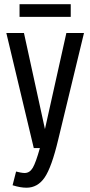

<svg xmlns="http://www.w3.org/2000/svg" viewBox="-20 -694 423 900"><path d="M138.3 0H167Q148.1 67.6 133.8 92.2Q119.4 116.9 95.6 116.9Q86.9 116.9 75.3 114.6Q63.7 112.4 55.4 110.1L39 174.4Q57.9 180.3 73.9 183.1Q90 185.9 104.3 185.9Q156.4 185.9 189.2 138.1Q222 90.4 253.1 -40.4L373.7 -539.3H291.1L190.7 -88.9L92.3 -539.3H9.7ZM71.6 -615H311.6V-674.4H71.6Z"/></svg>

Font: Secuela Black
Style: Regular
Weight: 900
Designer: Fernando Haro
Foundry: deFharo
Version: Version 1.704